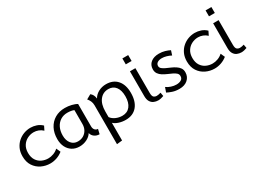

<svg xmlns="http://www.w3.org/2000/svg" viewBox="-41 -1496 3376 2513"><g transform="rotate(-30 1647.0 -239.5)"><path d="M317 11.5Q247 11.5 184.8 -18.2Q122.5 -48 83.8 -106.5Q45 -165 45 -251.5Q45 -317 68.2 -367.8Q91.5 -418.5 130.8 -453.5Q170 -488.5 219.2 -506.8Q268.5 -525 320 -525Q365.5 -525 410.2 -510Q455 -495 491.5 -460L461.5 -399.5Q433.5 -426.5 398.5 -439.8Q363.5 -453 328 -453Q278 -453 232.5 -430.2Q187 -407.5 158.5 -363Q130 -318.5 130 -254Q130 -187.5 158 -144.2Q186 -101 230.8 -80.2Q275.5 -59.5 325.5 -59.5Q366 -59.5 406.5 -74.8Q447 -90 478 -119L506.5 -56Q465 -22.5 415.5 -5.5Q366 11.5 317 11.5Z M760 11Q697.5 11 650.8 -17.8Q604 -46.5 578 -98.2Q552 -150 552 -219Q552 -310.5 588 -379Q624 -447.5 688.8 -485.8Q753.5 -524 840 -524Q890.5 -524 939.5 -512.2Q988.5 -500.5 1018.5 -481V-143Q1018.5 -110 1035.8 -89.8Q1053 -69.5 1081 -69.5L1064 2Q1020.5 2 988.5 -21.5Q956.5 -45 948 -83Q922.5 -40.5 871 -14.8Q819.5 11 760 11ZM772.5 -58Q822 -58 858.8 -80.2Q895.5 -102.5 916 -140.5Q936.5 -178.5 936.5 -226.5V-436Q921 -444 894 -448.8Q867 -453.5 838.5 -453.5Q778 -453.5 732.8 -424.8Q687.5 -396 662.2 -344.5Q637 -293 637 -224Q637 -149.5 674.2 -103.8Q711.5 -58 772.5 -58Z M1196 228.5V-359Q1196 -395 1182.8 -424.2Q1169.5 -453.5 1150.5 -474L1220 -513Q1261.5 -482.5 1268 -420Q1295.5 -469 1348 -496.5Q1400.5 -524 1461.5 -524Q1569 -524 1629.5 -455Q1690 -386 1690 -263.5Q1690 -134 1628.5 -61.5Q1567 11 1456.5 11Q1403.5 11 1355 -4.5Q1306.5 -20 1278 -47.5V219.5ZM1444.5 -58Q1520.5 -58 1562.8 -111.5Q1605 -165 1605 -260.5Q1605 -351.5 1566 -402.5Q1527 -453.5 1457 -453.5Q1375.5 -453.5 1326.5 -391Q1277.5 -328.5 1277.5 -217V-134Q1303.5 -98 1349 -78Q1394.5 -58 1444.5 -58Z M1953 2.5Q1917.5 2.5 1887 -11Q1856.5 -24.5 1838 -55.5Q1819.5 -86.5 1819.5 -139V-513H1902V-141.5Q1902 -89 1920.5 -74Q1939 -59 1964.5 -59Q1976 -59 1994.5 -62.2Q2013 -65.5 2026 -70.5L2036 -15Q2017.5 -7.5 1994 -2.5Q1970.5 2.5 1953 2.5ZM1818 -619V-708.5H1906V-619Z M2268 11Q2210 11 2164 -4.5Q2118 -20 2090 -35.5L2115 -106Q2144 -84 2184.2 -71Q2224.5 -58 2262 -58Q2303.5 -58 2332.8 -74.8Q2362 -91.5 2362 -130Q2362 -156.5 2342.2 -174.8Q2322.5 -193 2291.5 -207.5Q2260.5 -222 2225.8 -237Q2191 -252 2160 -271.2Q2129 -290.5 2110 -318Q2091 -345.5 2091.5 -385.5Q2092.5 -449.5 2138.5 -486.8Q2184.5 -524 2261.5 -524Q2310.5 -524 2351.2 -512Q2392 -500 2423.5 -483.5L2401.5 -416Q2370 -433 2334.2 -443.2Q2298.5 -453.5 2266.5 -453.5Q2223 -453.5 2197.8 -436.2Q2172.5 -419 2172.5 -388Q2172.5 -364.5 2192.2 -347.5Q2212 -330.5 2243 -316.2Q2274 -302 2308.8 -287Q2343.5 -272 2374.2 -252.2Q2405 -232.5 2424 -205Q2443 -177.5 2442 -137.5Q2440.5 -71.5 2393.8 -30.2Q2347 11 2268 11Z M2801 11.5Q2731 11.5 2668.8 -18.2Q2606.5 -48 2567.8 -106.5Q2529 -165 2529 -251.5Q2529 -317 2552.2 -367.8Q2575.5 -418.5 2614.8 -453.5Q2654 -488.5 2703.2 -506.8Q2752.5 -525 2804 -525Q2849.5 -525 2894.2 -510Q2939 -495 2975.5 -460L2945.5 -399.5Q2917.5 -426.5 2882.5 -439.8Q2847.5 -453 2812 -453Q2762 -453 2716.5 -430.2Q2671 -407.5 2642.5 -363Q2614 -318.5 2614 -254Q2614 -187.5 2642 -144.2Q2670 -101 2714.8 -80.2Q2759.5 -59.5 2809.5 -59.5Q2850 -59.5 2890.5 -74.8Q2931 -90 2962 -119L2990.5 -56Q2949 -22.5 2899.5 -5.5Q2850 11.5 2801 11.5Z M3210.5 2.5Q3175 2.5 3144.5 -11Q3114 -24.5 3095.5 -55.5Q3077 -86.5 3077 -139V-513H3159.5V-141.5Q3159.5 -89 3178 -74Q3196.5 -59 3222 -59Q3233.5 -59 3252 -62.2Q3270.5 -65.5 3283.5 -70.5L3293.5 -15Q3275 -7.5 3251.5 -2.5Q3228 2.5 3210.5 2.5ZM3075.5 -619V-708.5H3163.5V-619Z"/></g></svg>

Font: Mooli
Style: Regular
Weight: 400
Designer: Vernon Adams
Foundry: Vernon Adams
Version: Version 1.000; ttfautohint (v1.8.4.7-5d5b);gftools[0.9.33]